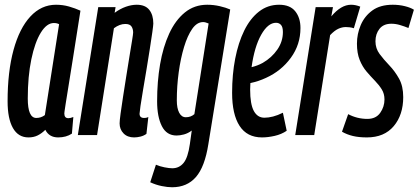

<svg xmlns="http://www.w3.org/2000/svg" viewBox="-20 -569 1764 809"><path d="M225 10Q187 10 171 -22Q156 -7 139 1.5Q122 10 100 10Q57 10 34.5 -29.5Q12 -69 12 -142Q12 -267 37 -358.5Q62 -450 108 -499.5Q154 -549 216 -549Q245 -549 271 -541.5Q297 -534 319 -524Q300 -403 287.5 -324Q275 -245 267.5 -199Q260 -153 256.5 -130.5Q253 -108 252 -100.5Q251 -93 251 -91Q251 -71 268 -71Q277 -71 289 -76L283 -6Q259 10 225 10ZM169 -84 229 -467Q220 -472 207 -472Q177 -472 152 -431.5Q127 -391 112 -319Q97 -247 97 -154Q97 -72 133 -72Q153 -72 169 -84Z M394 -539H467L463 -515Q486 -532 510 -540.5Q534 -549 556 -549Q592 -549 609 -527.5Q626 -506 626 -470Q626 -463 622 -434.5Q618 -406 611.5 -364.5Q605 -323 597.5 -277.5Q590 -232 583 -191.5Q576 -151 572 -123Q568 -95 568 -90Q568 -72 587 -72Q590 -72 594.5 -72.5Q599 -73 605 -76L597 -5Q586 3 572 6.5Q558 10 545 10Q517 10 500.5 -7Q484 -24 484 -49Q484 -60 488 -90Q492 -120 498.5 -161.5Q505 -203 512 -247.5Q519 -292 525.5 -331.5Q532 -371 536.5 -398.5Q541 -426 541 -432Q541 -447 534 -457.5Q527 -468 508 -468Q484 -468 460 -450L389 0H308Z M613 199 637 125Q653 132 673 136Q693 140 706 140Q735 140 753.5 117.5Q772 95 780 38L788 -19Q772 -7 755 -2.5Q738 2 724 2Q682 2 662 -37.5Q642 -77 642 -142Q642 -225 654.5 -298Q667 -371 693 -427.5Q719 -484 759 -516.5Q799 -549 853 -549Q880 -549 906 -543Q932 -537 950 -529L858 38Q843 134 805.5 177Q768 220 705 220Q686 220 661.5 215Q637 210 613 199ZM859 -470Q845 -476 836 -476Q810 -476 790 -447.5Q770 -419 755.5 -371Q741 -323 733 -264.5Q725 -206 725 -146Q725 -113 735 -94Q745 -75 763 -75Q784 -75 799 -88Z M1188 -18Q1166 -3 1137.5 3.5Q1109 10 1084 10Q1021 10 989.5 -38.5Q958 -87 958 -178Q958 -255 971 -322Q984 -389 1009 -440Q1034 -491 1071 -520Q1108 -549 1156 -549Q1202 -549 1224 -521.5Q1246 -494 1246 -451Q1246 -381 1205.5 -325.5Q1165 -270 1101 -241Q1069 -226 1035 -219Q1034 -206 1034 -192Q1034 -130 1049.5 -101.5Q1065 -73 1094 -73Q1111 -73 1130.5 -78Q1150 -83 1172 -94ZM1143 -473Q1109 -473 1080.5 -422.5Q1052 -372 1040 -286Q1065 -292 1087 -304Q1125 -326 1148.5 -360Q1172 -394 1172 -434Q1172 -455 1164 -464Q1156 -473 1143 -473Z M1383 -539 1376 -500Q1417 -549 1459 -549Q1469 -549 1478.5 -547Q1488 -545 1498 -541L1471 -450Q1462 -453 1453 -454Q1444 -455 1437 -455Q1421 -455 1405 -447.5Q1389 -440 1371 -421L1304 0H1224L1310 -539Z M1421 -14 1447 -88Q1485 -68 1528 -68Q1564 -68 1582 -93.5Q1600 -119 1600 -150Q1600 -174 1588.5 -192.5Q1577 -211 1559.5 -229Q1542 -247 1524.5 -267.5Q1507 -288 1495.5 -316.5Q1484 -345 1484 -385Q1484 -426 1500 -463.5Q1516 -501 1549 -525Q1582 -549 1635 -549Q1662 -549 1686 -543Q1710 -537 1724 -528L1701 -451Q1684 -458 1665.5 -463.5Q1647 -469 1629 -469Q1596 -469 1579 -447.5Q1562 -426 1562 -395Q1562 -365 1579.5 -341.5Q1597 -318 1620.5 -293.5Q1644 -269 1661.5 -237.5Q1679 -206 1679 -160Q1679 -85 1639 -37.5Q1599 10 1526 10Q1492 10 1467 4Q1442 -2 1421 -14Z"/></svg>

Font: Georama Extra Condensed Medium
Style: Italic
Weight: 500
Width: 2
Italic angle: -9°
Designer: Jean-Baptiste Levee
Foundry: Production Type
Version: Version 1.000